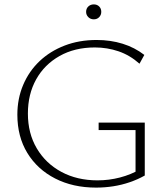

<svg xmlns="http://www.w3.org/2000/svg" viewBox="-20 -847 760 874"><path d="M417 7Q312 7 231 -34.5Q150 -76 104.5 -150.5Q59 -225 59 -325Q59 -398 85.5 -460.5Q112 -523 160 -568.5Q208 -614 274 -639.5Q340 -665 420 -665Q483 -665 538 -648Q593 -631 637 -597L615 -557Q571 -596 519.5 -613.5Q468 -631 412 -631Q320 -631 251 -592Q182 -553 144.5 -485.5Q107 -418 107 -330Q107 -240 147.5 -171.5Q188 -103 259.5 -64.5Q331 -26 424 -26Q476 -26 526 -39Q576 -52 619 -77L597 -48V-255H429V-289H639V-48Q607 -30 570.5 -17.5Q534 -5 495.5 1Q457 7 417 7ZM407 -759Q392 -759 382 -769Q372 -779 372 -793Q372 -808 382 -817.5Q392 -827 407 -827Q422 -827 431.5 -817.5Q441 -808 441 -793Q441 -779 431.5 -769Q422 -759 407 -759Z"/></svg>

Font: Ysabeau Office ExtraLight
Style: Regular
Weight: 250
Designer: Christian Thalmann (Catharsis Fonts)
Version: Version 2.001;gftools[0.9.30]; featfreeze: tnum,lnum,ss02